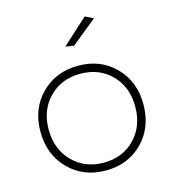

<svg xmlns="http://www.w3.org/2000/svg" viewBox="-110 -834 831 926"><g transform="rotate(-15 305.0 -371.0)"><path d="M397.9 -743.2 439 -723.1 312 -620.1 270 -627ZM305.2 -522Q417 -522 489.5 -448.7Q562 -375.5 562 -261.2Q562 -146 489.5 -72.5Q417 1 305.2 1Q193.8 1 120.8 -72.8Q47.9 -146.5 47.9 -261.2Q47.9 -375.5 120.8 -448.7Q193.8 -522 305.2 -522ZM305.2 -481.9Q210.9 -481.9 149.9 -420.2Q88.9 -358.4 88.9 -261.2Q88.9 -163.1 149.9 -100.6Q210.9 -38.1 305.2 -38.1Q399.9 -38.1 460.4 -100.3Q521 -162.6 521 -261.2Q521 -358.4 460.4 -420.2Q399.9 -481.9 305.2 -481.9Z"/></g></svg>

Font: Montserrat-Arabic ExtraLight
Style: Regular
Weight: 275
Designer: Mohamed Gaber
Foundry: Kief Type Foundry
Version: Version 5.008;PS 005.008;hotconv 1.0.88;makeotf.lib2.5.64775